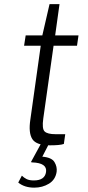

<svg xmlns="http://www.w3.org/2000/svg" viewBox="-20 -684 416 905"><path d="M215.5 1Q151.5 1 132.5 -28.2Q113.5 -57.5 123 -120L172 -468.5H93.5L101 -517H179.5L213.5 -664.5H260.5L240 -517H350L343 -468.5H232.5L184 -125.5Q177 -77 190.5 -64.2Q204 -51.5 241.5 -51.5H287.5L281 -5.5Q271.5 -2 254.5 -0.5Q237.5 1 215.5 1ZM141.5 200.5Q95.5 200.5 66 176.5L83 144Q92.5 153.5 105.2 160Q118 166.5 139.5 166.5Q191 166.5 197 127Q203.5 84 132 81.5Q123.5 81.5 128 76L173 -6.5H211L179.5 54.5Q223.5 58 236.8 80Q250 102 247 125.5Q241.5 163 210.8 181.8Q180 200.5 141.5 200.5Z"/></svg>

Font: Public Sans ExtraLight
Style: Italic
Weight: 200
Italic angle: -8°
Designer: The Public Sans project authors (U.S. Web Design System). Libre Franklin designed by Pablo Impallari and Rodrigo Fuenzal
Version: Version 1.007; ttfautohint (v1.8.1) -l 8 -r 50 -G 200 -x 14 